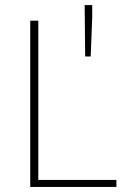

<svg xmlns="http://www.w3.org/2000/svg" viewBox="-20 -742 500 762"><path d="M100 0V-660H132V-28H442V0ZM318 -518 316 -722H346V-674L340 -518Z"/></svg>

Font: Source Sans Variable
Style: Regular
Weight: 200
Designer: Paul D. Hunt
Foundry: Adobe Systems Incorporated
Version: Version 3.006;hotconv 1.0.111;makeotfexe 2.5.65597